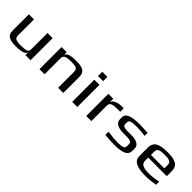

<svg xmlns="http://www.w3.org/2000/svg" viewBox="241 -1810 2971 2971"><g transform="rotate(45 1726.0 -324.5)"><path d="M308 10C428 10 495 -13 506 -59V0H619V-484H506V-119C506 -94 494 -77 470 -68C446 -59 403 -54 340 -54C312 -54 288 -56 269 -61C226 -70 210 -93 210 -134V-484H98V-129C98 -23 164 10 308 10Z M1125 -494C1004 -494 938 -471 926 -425V-484H814V0H926V-350C926 -381 937 -402 960 -413C982 -424 1026 -430 1092 -430C1121 -430 1144 -428 1163 -424C1206 -414 1222 -391 1222 -350V0H1335V-355C1335 -461 1268 -494 1125 -494Z M1642 -565V-659H1530V-565ZM1642 0V-484H1530V0Z M1944 -405V-484H1838V0H1950V-341C1950 -407 2012 -417 2101 -417H2164V-494H2109C2043 -494 1944 -456 1944 -405Z M2434 -217H2503C2569 -217 2614 -208 2614 -160V-111C2614 -87 2602 -71 2577 -64C2552 -56 2514 -52 2464 -52C2424 -52 2354 -58 2254 -71V-2C2327 6 2397 10 2462 10C2547 10 2612 0 2657 -20C2703 -40 2725 -76 2725 -128V-170C2725 -246 2662 -284 2534 -284H2464C2390 -284 2353 -300 2353 -333V-374C2353 -396 2363 -412 2385 -421C2406 -430 2447 -435 2507 -435C2561 -435 2624 -430 2695 -421V-486C2593 -491 2532 -494 2512 -494C2332 -494 2242 -456 2242 -380V-335C2242 -252 2322 -217 2434 -217Z M3126 -494C2955 -494 2858 -458 2858 -329V-138C2858 -39 2951 10 3136 10C3206 10 3279 3 3354 -10V-79C3276 -63 3208 -55 3151 -55C3047 -55 2972 -73 2972 -149V-222H3378V-329C3378 -458 3292 -494 3126 -494ZM3119 -434C3210 -434 3266 -423 3266 -357V-281H2972V-357C2972 -423 3031 -434 3119 -434Z"/></g></svg>

Font: Gamestation Extended
Style: Regular
Weight: 400
Width: 7
Designer: Jonas Hecksher
Foundry: Jonas Hecksher, Playtypeª, e-types AS
Version: Version 1.003